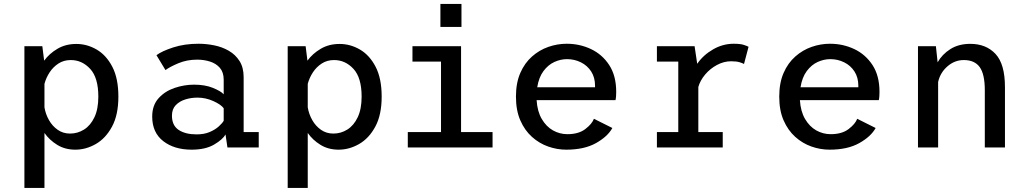

<svg xmlns="http://www.w3.org/2000/svg" viewBox="-20 -728 5090 948"><path d="M100.5 200V-500H189L198 -428.5Q223.5 -463.5 263.8 -487.2Q304 -511 357 -511Q409.5 -511 457 -483.5Q504.5 -456 534.5 -398.5Q564.5 -341 564.5 -251Q564.5 -161 533.2 -103Q502 -45 453.2 -17Q404.5 11 352 11Q301 11 262.5 -12.8Q224 -36.5 199.5 -71.5V200ZM329.5 -431.5Q295 -431.5 268.8 -414.5Q242.5 -397.5 225 -370.8Q207.5 -344 199.5 -314V-198Q205 -164.5 221.8 -135Q238.5 -105.5 265 -87Q291.5 -68.5 326 -68.5Q363.5 -68.5 395.2 -88.5Q427 -108.5 446.2 -149Q465.5 -189.5 465.5 -251Q465.5 -344.5 425.2 -388Q385 -431.5 329.5 -431.5Z M926 11Q840.5 11 786 -31.2Q731.5 -73.5 731.5 -152.5Q731.5 -208 762.8 -242.8Q794 -277.5 841.8 -293.8Q889.5 -310 938.5 -310Q992.5 -310 1031.5 -294Q1070.5 -278 1084.5 -262.5V-334.5Q1084.5 -371 1065.8 -392.8Q1047 -414.5 1017 -424Q987 -433.5 953.5 -433.5Q903 -433.5 860.8 -415.8Q818.5 -398 797 -382L752.5 -455.5Q779 -475.5 835 -493.8Q891 -512 960.5 -512Q999 -512 1038.2 -504Q1077.5 -496 1110.2 -477Q1143 -458 1163 -426.2Q1183 -394.5 1183 -347V-76H1257.5V0H1103L1093.5 -64Q1080 -39.5 1037.2 -14.2Q994.5 11 926 11ZM950.5 -64.5Q988 -64.5 1015 -76Q1042 -87.5 1059.5 -103.2Q1077 -119 1084.5 -131.5V-193.5Q1071 -212 1033.2 -229Q995.5 -246 955 -246Q923.5 -246 894.8 -237Q866 -228 847.5 -208.5Q829 -189 829 -157Q829 -108.5 862.2 -86.5Q895.5 -64.5 950.5 -64.5Z M1400.5 200V-500H1489L1498 -428.5Q1523.5 -463.5 1563.8 -487.2Q1604 -511 1657 -511Q1709.5 -511 1757 -483.5Q1804.5 -456 1834.5 -398.5Q1864.5 -341 1864.5 -251Q1864.5 -161 1833.2 -103Q1802 -45 1753.2 -17Q1704.5 11 1652 11Q1601 11 1562.5 -12.8Q1524 -36.5 1499.5 -71.5V200ZM1629.5 -431.5Q1595 -431.5 1568.8 -414.5Q1542.5 -397.5 1525 -370.8Q1507.5 -344 1499.5 -314V-198Q1505 -164.5 1521.8 -135Q1538.5 -105.5 1565 -87Q1591.5 -68.5 1626 -68.5Q1663.5 -68.5 1695.2 -88.5Q1727 -108.5 1746.2 -149Q1765.5 -189.5 1765.5 -251Q1765.5 -344.5 1725.2 -388Q1685 -431.5 1629.5 -431.5Z M2154.5 -708.5H2258.5V-595H2154.5ZM1993.5 0V-76H2157.5V-424H2016.5V-500H2256.5V-76H2412V0Z M2776 11Q2730.5 11 2686.5 -4.5Q2642.5 -20 2606.5 -52.2Q2570.5 -84.5 2549 -133.8Q2527.5 -183 2527.5 -251Q2527.5 -318.5 2549 -367.8Q2570.5 -417 2606.8 -449Q2643 -481 2687.5 -496.5Q2732 -512 2778 -512Q2842 -512 2897.8 -485.8Q2953.5 -459.5 2988 -406.8Q3022.5 -354 3022.5 -274.5Q3022.5 -265 3021.8 -253.2Q3021 -241.5 3019 -233.5H2629.5Q2633 -178 2655 -140.5Q2677 -103 2710.2 -84.2Q2743.5 -65.5 2781.5 -65.5Q2837 -65.5 2870 -90.8Q2903 -116 2912.5 -141.5L3003.5 -96Q2980.5 -54 2922.8 -21.5Q2865 11 2776 11ZM2779.5 -436Q2748 -436 2717.2 -422Q2686.5 -408 2663.5 -377.2Q2640.5 -346.5 2632.5 -297H2918V-305Q2918 -345.5 2899 -375Q2880 -404.5 2848.2 -420.2Q2816.5 -436 2779.5 -436Z M3223.5 0V-76H3329V-424H3223.5V-500H3409.5L3422.5 -413Q3452.5 -456.5 3500.8 -484.2Q3549 -512 3602.5 -512Q3636 -512 3653 -506.2Q3670 -500.5 3676 -497L3653.5 -412Q3648.5 -415.5 3632.5 -420.5Q3616.5 -425.5 3590 -425.5Q3554 -425.5 3520 -407.2Q3486 -389 3461.5 -359.8Q3437 -330.5 3428 -298.5V-76H3548.5V0Z M4076 11Q4030.5 11 3986.5 -4.5Q3942.5 -20 3906.5 -52.2Q3870.5 -84.5 3849 -133.8Q3827.5 -183 3827.5 -251Q3827.5 -318.5 3849 -367.8Q3870.5 -417 3906.8 -449Q3943 -481 3987.5 -496.5Q4032 -512 4078 -512Q4142 -512 4197.8 -485.8Q4253.5 -459.5 4288 -406.8Q4322.5 -354 4322.5 -274.5Q4322.5 -265 4321.8 -253.2Q4321 -241.5 4319 -233.5H3929.5Q3933 -178 3955 -140.5Q3977 -103 4010.2 -84.2Q4043.5 -65.5 4081.5 -65.5Q4137 -65.5 4170 -90.8Q4203 -116 4212.5 -141.5L4303.5 -96Q4280.5 -54 4222.8 -21.5Q4165 11 4076 11ZM4079.5 -436Q4048 -436 4017.2 -422Q3986.5 -408 3963.5 -377.2Q3940.5 -346.5 3932.5 -297H4218V-305Q4218 -345.5 4199 -375Q4180 -404.5 4148.2 -420.2Q4116.5 -436 4079.5 -436Z M4512.5 0V-500H4601L4609.5 -420.5Q4632 -460 4672.8 -485.8Q4713.5 -511.5 4771 -511.5Q4849 -511.5 4895.5 -461.5Q4942 -411.5 4942 -297.5V0H4842.5V-282.5Q4842.5 -362 4817.2 -396.8Q4792 -431.5 4739 -431.5Q4693.5 -431.5 4657.8 -400.2Q4622 -369 4612 -323V0Z"/></svg>

Font: Trispace
Style: Regular
Weight: 400
Designer: Tyler Finck
Foundry: Etcetera Type Company
Version: Version 1.210; ttfautohint (v1.8.3)